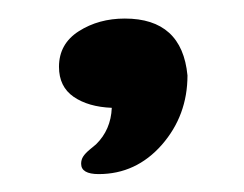

<svg xmlns="http://www.w3.org/2000/svg" viewBox="-20 -130 264 208"><path d="M183.1 -48.3Q183.1 -4.9 155.3 26.9Q127.4 58.6 86.9 58.6Q67.9 58.6 67.9 47.4Q67.9 43 70.1 39.6Q72.3 36.1 77.6 31.7Q83 27.3 84 26.4Q100.1 10.7 101.1 -13.2Q75.7 -14.2 59.8 -25.1Q43.9 -36.1 43.9 -57.6Q43.9 -82.5 65.4 -96.2Q86.9 -109.9 115.2 -109.9Q177.2 -109.9 183.1 -48.3Z"/></svg>

Font: Corben
Style: Regular
Weight: 400
Designer: vernon adams
Foundry: vernon adams
Version: Version 1.100